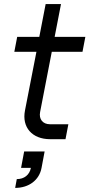

<svg xmlns="http://www.w3.org/2000/svg" viewBox="-20 -680 437 938"><path d="M225 0H300L314 -73H224C189 -73 169 -98 176 -133L233 -427H383L397 -500H247L278 -660H203L172 -500H64L50 -427H158L102 -140C86 -58 137 0 225 0ZM62 195 54 238C121 238 172 200 183 140L198 60H98L83 140H131C124 175 98 195 62 195Z"/></svg>

Font: Uncut Sans
Style: Italic
Weight: 400
Italic angle: -11°
Designer: Kasper Nordkvist
Foundry: UNCUT.wtf
Version: Version 1.304;Glyphs 3.2 (3246)